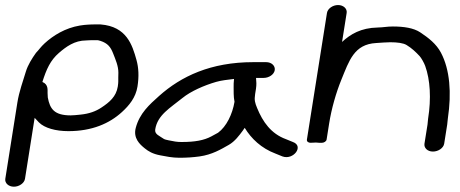

<svg xmlns="http://www.w3.org/2000/svg" viewBox="-47 -575 1781 743"><path d="M49.7 117 87.1 -119C91.2 -114.2 98.1 -107 103.4 -101.6C125.2 -79.3 169 -67.5 217.7 -67.5C308.8 -67.5 376.3 -96.9 424.9 -141.4C452.8 -166.9 478.2 -197.3 485 -240C491.2 -279.2 489.6 -312.8 481.1 -343.1C464.9 -401.1 443.1 -472.3 342.8 -480.4C342.4 -480.5 341.7 -480.5 341.2 -480.5H317.5C306.8 -480.5 298.2 -479.9 291.2 -479.5C285.2 -479.1 273.1 -478.1 262.2 -476.2C204.8 -466.5 159.2 -437.8 125.9 -407.5C110.1 -393 104 -382.5 93.5 -371.9C93.1 -371.5 92.4 -370.7 92 -370.1C77.4 -349.7 60.8 -323.8 52.9 -297.4C42 -260.5 27 -221.2 20.2 -178L-26.5 117C-29.1 133.5 -13.8 147.5 6.8 147.5C27.4 147.5 47.1 133.5 49.7 117ZM307.8 -419.5H330.3C331 -419.5 335.4 -418.9 341.7 -416.8C369.3 -407.8 380.9 -393.6 390.5 -369C400.3 -344 411.2 -319.6 411.1 -293.5L410.7 -275.5L410.7 -259.3C410.7 -255.5 410.2 -249.1 408.8 -240C402.6 -201.2 376.9 -179.4 344.6 -158.2C324 -144.6 298.8 -134.8 264 -131.4L243.5 -129.4C238.1 -128.9 232.8 -128.5 226.7 -128.5C162.7 -128.5 146.2 -153.8 138 -197.7L137.1 -215.1C136.6 -225.4 141.3 -248.2 117 -257.8C132.5 -307 147.9 -341.6 181 -370.2C208.6 -394 241.3 -418.5 286.4 -418.5C292.1 -418.5 297.3 -419.5 307.8 -419.5Z M858.6 -269.5C857.3 -257.9 856.9 -246 857.1 -237.1C857.4 -224.4 856.3 -201 860.5 -181.1C852.5 -133.1 829.3 -85.2 796.9 -61.4L770.7 -47.1C742.1 -31.8 706.9 -25.5 656.5 -25.5C648.3 -25.5 641 -25.6 631.2 -27.2C616.6 -29.7 591.3 -34.4 588.1 -36.8C569.9 -49.7 550.6 -55 553.7 -74.4C562.5 -130.1 611 -156.8 659.1 -195.8C690.9 -221.7 742.4 -244.5 789.8 -258.2C810.5 -264.1 832.8 -266.3 858.6 -269.5ZM943.8 -273.5H973.3C993.4 -273.5 1013.5 -286.4 1016.2 -303.5C1018.8 -319.9 1004.2 -334.5 983 -334.5H933C768.3 -334.5 653.7 -279.6 568.6 -203.6C531.6 -170.5 493.2 -136.7 478.3 -80C468 -40.6 493.3 -16.8 513.5 -0.7C527.1 10.3 543.5 20.6 573.6 26.2C594.2 30.1 619.3 35.5 646.9 35.5C674.2 35.5 699.9 33.9 725.5 30.3C773.6 23.5 807.7 3.1 838.1 -14.2C862 -27.7 878.8 -51.1 892.4 -69.3C895 -72.7 897 -75.4 900 -80.3C925.1 -38.7 964.4 -1.1 1019.2 19.4L1046.2 30.4C1088.5 45.7 1130.2 -9.6 1086.7 -25.4L1059.7 -36.4C1001.9 -57.4 969.8 -103.5 947.9 -157.2C939.8 -177 936.5 -187.3 940.3 -211L943.5 -231C946 -247.2 945.2 -259 943.8 -273.5Z M1607.4 -93 1595.6 -19C1593.1 -3 1606.9 11.5 1628.3 11.5C1648.9 11.5 1669.2 -2 1671.9 -19L1683.6 -93C1684.8 -100.8 1684.7 -107.5 1686.2 -117.5C1700.7 -215.1 1694.2 -305.3 1659.4 -371.1C1641.5 -405 1611.4 -428.5 1578.9 -450C1553.5 -466.8 1515.6 -472.5 1473.1 -472.5C1450.7 -472.5 1436.4 -468.9 1414.4 -468.5C1349.8 -467.2 1309.2 -442.8 1276.7 -412.7L1294.5 -525C1297.1 -541.5 1281.8 -555.5 1261.2 -555.5C1240.6 -555.5 1220.9 -541.5 1218.3 -525L1140.7 -35C1139.4 -26.9 1147 -22.2 1155.2 -22.5L1175.6 -23.4C1178.2 -23 1183.5 -22.5 1187.4 -22.5H1199.3C1206 -22.5 1215.7 -27.4 1216.9 -35L1226.7 -97C1235.9 -155 1253.5 -216.2 1273.8 -266C1304.2 -340.5 1323.4 -403.8 1408.5 -408.5C1430.7 -409.7 1446.1 -411.5 1463.4 -411.5C1490.2 -411.5 1513.7 -408.6 1526.5 -400.7C1546.4 -388.6 1561.7 -374.1 1576.9 -357.8C1583.3 -350.8 1593.9 -332.2 1598.4 -319.9C1617.8 -266.1 1622.1 -193.7 1609.7 -116C1608.5 -108 1608.5 -100.2 1607.4 -93Z"/></svg>

Font: CiSf OpenHand
Style: BdExtObl
Weight: 400
Foundry: Cannot Into Space Fonts
Version: Version 0.7892